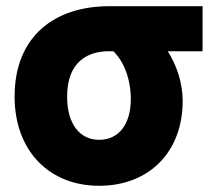

<svg xmlns="http://www.w3.org/2000/svg" viewBox="-20 -564 672 618"><path d="M568 -239C568 -76 461 34 299 34C139 34 27 -78 27 -253C27 -450 159 -544 331 -544H632V-399H520C548 -355 568 -298 568 -239ZM401 -245C401 -307 380 -365 345 -399H329C267 -399 196 -369 196 -253C196 -166 236 -114 299 -114C364 -114 401 -166 401 -245Z"/></svg>

Font: Repo ExtraBold
Style: Bold
Weight: 700
Designer: Stefan Peev
Foundry: Context Ltd
Version: Version 1.502